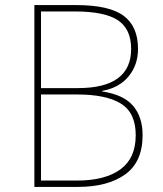

<svg xmlns="http://www.w3.org/2000/svg" viewBox="-20 -734 640 754"><path d="M115 -714H280Q409 -714 465.5 -672Q522 -630 522 -542Q522 -479 485 -434Q448 -389 381 -377V-375Q466 -362 503 -318Q540 -274 540 -203Q540 -98 471.5 -49Q403 0 286 0H115ZM286 -388Q495 -388 495 -542Q495 -620 443 -654.5Q391 -689 274 -689H141V-388ZM283 -25Q393 -25 453 -69Q513 -113 513 -203Q513 -291 455 -327Q397 -363 283 -363H141V-25Z"/></svg>

Font: Noto Sans Mono UI Thin
Style: Regular
Weight: 250
Monospace: yes
Designer: Monotype Design team
Foundry: Monotype Imaging Inc.
Version: Version 1.000